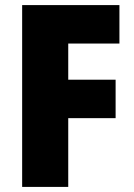

<svg xmlns="http://www.w3.org/2000/svg" viewBox="-20 -734 528 754"><path d="M248 -270H434V-421H248V-563H449V-714H67V0H248Z"/></svg>

Font: Noto Sans UI SemiCondensed Black
Style: Regular
Weight: 900
Width: 4
Designer: Monotype Design Team
Foundry: Monotype Imaging Inc.
Version: 1.001